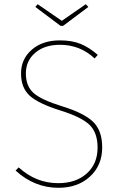

<svg xmlns="http://www.w3.org/2000/svg" viewBox="-20 -883 576 913"><path d="M265 -691Q323 -691 364 -674Q405 -657 445 -622L430 -605Q361 -670 265 -670Q192 -670 147.5 -632Q103 -594 103 -534Q103 -473 140 -440.5Q177 -408 274 -378Q379 -346 422.5 -304Q466 -262 466 -182Q466 -97 408 -43.5Q350 10 258 10Q144 10 54 -72L69 -87Q151 -12 257 -12Q341 -12 392.5 -58Q444 -104 444 -181Q444 -253 405 -290Q366 -327 266 -358Q161 -391 120.5 -428.5Q80 -466 80 -534Q80 -602 131 -646.5Q182 -691 265 -691ZM400 -850 280 -760H268L148 -850L159 -863L274 -784L388 -863Z"/></svg>

Font: FiraSans
Style: Regular
Weight: 150
Designer: Carrois Corporate & Edenspiekermann AG
Foundry: Carrois Corporate GbR & Edenspiekermann AG
Version: Version 3.106;PS 003.106;hotconv 1.0.70;makeotf.lib2.5.58329